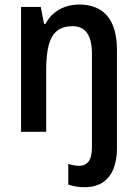

<svg xmlns="http://www.w3.org/2000/svg" viewBox="-20 -571 596 832"><path d="M345.2 240.2Q326.2 240.2 308.3 237.1Q290.5 233.9 275.9 229V138.7Q288.1 143.1 299.8 145.3Q311.5 147.5 324.2 147.5Q349.1 147.5 363.8 128.9Q378.4 110.4 378.4 65.4V-337.4Q378.4 -397.5 357.7 -427.5Q336.9 -457.5 293.9 -457.5Q253.4 -457.5 228.3 -438.2Q203.1 -418.9 191.7 -377.7Q180.2 -336.4 180.2 -271V0H71.3V-541H156.7L170.9 -467.3H176.8Q191.4 -494.6 213.1 -513.2Q234.9 -531.7 262.7 -541.5Q290.5 -551.3 321.8 -551.3Q376.5 -551.3 413.1 -529.1Q449.7 -506.8 468.3 -462.9Q486.8 -418.9 486.8 -353.5V71.8Q486.8 121.1 472.2 159.2Q457.5 197.3 426.3 218.8Q395 240.2 345.2 240.2Z"/></svg>

Font: Open Sans SemiCondensed SemiBold
Style: Regular
Weight: 600
Width: 4
Designer: Monotype Design Team
Foundry: Monotype Imaging Inc.
Version: Version 3.000